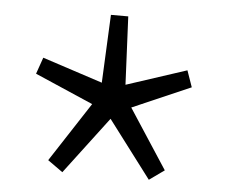

<svg xmlns="http://www.w3.org/2000/svg" viewBox="-42 -740 686 583"><g transform="rotate(5 301.0 -448.5)"><path d="M122.1 -237.3 240.2 -418.5 62.5 -495.6 80.1 -545.9 263.7 -485.8 273.4 -693.4H326.2L335.9 -485.8L519.5 -545.9L537.1 -495.6L359.4 -418.5L477.5 -237.3L431.6 -204.6L299.8 -378.9L168 -204.6Z"/></g></svg>

Font: Hack
Style: Regular
Weight: 400
Monospace: yes
Designer: Christopher Simpkins
Foundry: Christopher Simpkins
Version: Version 2.019; ttfautohint (v1.4.1) -l 4 -r 80 -G 350 -x 0 -